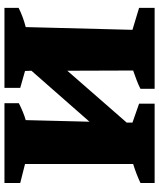

<svg xmlns="http://www.w3.org/2000/svg" viewBox="52 -748 697 840"><g transform="rotate(90 400.0 -328.5)"><path d="M15 0V-62Q55 -82 99 -93L111 -560L15 -589V-657H369V-595Q352 -586 330.5 -578Q309 -570 289 -563L290 -275L517 -535V-560L434 -589V-657H781V-595Q743 -577 698 -563V-90L781 -69V0H432V-63Q450 -72 469 -80Q488 -88 506 -93L513 -372L290 -118L291 -90L365 -69V0Z"/></g></svg>

Font: Piazzolla SC ExtraBold
Style: Regular
Weight: 800
Designer: Juan Pablo del Peral
Foundry: Huerta Tipografica
Version: Version 1.330